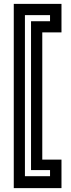

<svg xmlns="http://www.w3.org/2000/svg" viewBox="-20 -770 368 990"><path d="M51 200V-750H297V-603H198V53H297V200ZM108.5 138.5H238V107H140V-660.5H238V-692H108.5Z"/></svg>

Font: Tourney SemiBold
Style: Regular
Weight: 600
Version: Version 1.015